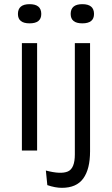

<svg xmlns="http://www.w3.org/2000/svg" viewBox="-20 -722 536 921"><path d="M85 0V-515H158V0ZM122 -610Q66 -610 66 -655Q66 -702 122 -702Q178 -702 178 -655Q178 -610 122 -610ZM277 179Q245 179 207 166L200 96Q272 115 305.5 100.5Q339 86 339 19V-515H412V4Q412 89 379.5 134Q347 179 277 179ZM375 -610Q319 -610 319 -655Q319 -702 375 -702Q431 -702 431 -655Q431 -610 375 -610Z"/></svg>

Font: Bricolage Grotesque 12pt Light
Style: Regular
Weight: 300
Designer: Mathieu Triay
Foundry: Atelier Triay
Version: Version 1.001; ttfautohint (v1.8.4.7-5d5b);gftools[0.9.33.de